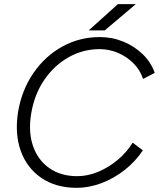

<svg xmlns="http://www.w3.org/2000/svg" viewBox="-20 -890 763 922"><path d="M349 12Q249 12 179.5 -35Q110 -82 80 -164.5Q50 -247 67 -354Q85 -459 141 -540Q197 -621 279.5 -666.5Q362 -712 459 -712Q519 -712 572.5 -690Q626 -668 666 -629Q706 -590 723 -540L667 -511Q653 -554 621 -586Q589 -618 547 -636Q505 -654 458 -654Q378 -654 308.5 -614.5Q239 -575 192 -505.5Q145 -436 130 -346Q115 -257 138.5 -189Q162 -121 217 -82.5Q272 -44 351 -44Q401 -44 451.5 -65Q502 -86 545.5 -122.5Q589 -159 617 -205L666 -168Q631 -115 579 -74Q527 -33 467 -10.5Q407 12 349 12ZM406 -744 546 -870H632L483 -744Z"/></svg>

Font: Figtree Light
Style: Italic
Weight: 300
Italic angle: -9.5°
Foundry: Erik Kennedy
Version: Version 2.001; ttfautohint (v1.8.4.7-5d5b);gftools[0.9.27]